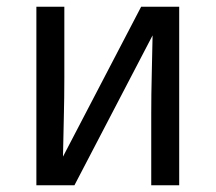

<svg xmlns="http://www.w3.org/2000/svg" viewBox="-20 -550 640 570"><path d="M88 0V-530H171V-318Q171 -260 169.5 -201.5Q168 -143 167 -85L399 -530H512V0H429V-212Q429 -270 430.5 -328.5Q432 -387 433 -445L201 0Z"/></svg>

Font: Iosevka Curly Extended
Style: Regular
Weight: 400
Width: 7
Monospace: yes
Designer: Belleve Invis
Foundry: Belleve Invis
Version: Version 11.1.0; ttfautohint (v1.8.3)